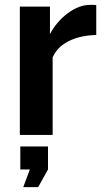

<svg xmlns="http://www.w3.org/2000/svg" viewBox="-20 -551 427 784"><path d="M363 -531H346Q304 -531 258 -498Q212 -464 184 -412V-524H61V0H195V-317Q215 -361 262.5 -384Q310 -407 373 -408V-530Q370 -531 363 -531ZM176 141V47H63V141H102L75 213H136Z"/></svg>

Font: RT Raleway Bold
Style: Regular
Weight: 400
Designer: Matt McInerney, Pablo Impallari, Rodrigo Fuenzalida — Edited by Milan Moffatt in April 2016
Foundry: Matt McInerney, Pablo Impallari, Rodrigo Fuenzalida — Edited by Milan Moffatt in April 2016
Version: Version 3.001